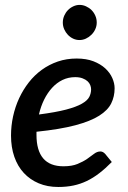

<svg xmlns="http://www.w3.org/2000/svg" viewBox="-20 -756 523 784"><path d="M25 0ZM448 -395.5Q448 -362 434.2 -334Q420.5 -306 385 -283.5Q349.5 -261 287.5 -244.5Q225.5 -228 129 -218V-205Q129 -141.5 156.5 -109.2Q184 -77 239 -77Q273.5 -77 296.5 -86.5Q319.5 -96 335.8 -107.2Q352 -118.5 364.2 -128Q376.5 -137.5 390 -137.5Q400.5 -137.5 409.5 -127.5L436.5 -94.5Q410.5 -68 385.5 -48.8Q360.5 -29.5 334.5 -17Q308.5 -4.5 280 1.5Q251.5 7.5 218 7.5Q173.5 7.5 138 -7.5Q102.5 -22.5 77.2 -49.8Q52 -77 38.5 -115.8Q25 -154.5 25 -202.5Q25 -242.5 33.5 -281.2Q42 -320 58.2 -355Q74.5 -390 97.8 -419.8Q121 -449.5 150.8 -471Q180.5 -492.5 216.2 -504.8Q252 -517 293 -517Q332.5 -517 361.5 -505.8Q390.5 -494.5 409.8 -476.8Q429 -459 438.5 -437.5Q448 -416 448 -395.5ZM287 -441Q259 -441 235.2 -429.5Q211.5 -418 192.8 -397.5Q174 -377 160.2 -349.2Q146.5 -321.5 139 -288.5Q208 -297.5 249.8 -308.5Q291.5 -319.5 314.2 -332.5Q337 -345.5 344.5 -360.2Q352 -375 352 -391.5Q352 -399.5 348.5 -408.5Q345 -417.5 337.2 -424.5Q329.5 -431.5 317 -436.2Q304.5 -441 287 -441ZM375 -664Q375 -649.5 369 -636.5Q363 -623.5 353 -613.8Q343 -604 330.5 -598.2Q318 -592.5 304.5 -592.5Q291 -592.5 278.8 -598.2Q266.5 -604 257.2 -613.8Q248 -623.5 242.2 -636.5Q236.5 -649.5 236.5 -664Q236.5 -678.5 242.2 -691.8Q248 -705 257.5 -714.8Q267 -724.5 279.5 -730.2Q292 -736 305 -736Q318.5 -736 331.2 -730.2Q344 -724.5 353.8 -714.8Q363.5 -705 369.2 -692Q375 -679 375 -664Z"/></svg>

Font: Lato Semibold
Style: Italic
Weight: 600
Italic angle: -7°
Designer: Lukasz Dziedzic
Foundry: tyPoland Lukasz Dziedzic
Version: Version 2.006; 2014-01-15